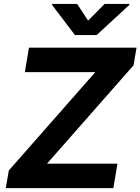

<svg xmlns="http://www.w3.org/2000/svg" viewBox="-20 -974 727 994"><path d="M9.9 0 25.6 -91.3 473.4 -600.5H108.7L130 -727.3H686.8L671.5 -636L223.4 -126.8H588.1L566.8 0ZM379.3 -953.8 436.1 -867.2 521.7 -953.8H650.6L649.9 -948.9L480.5 -792.6H367.9L249.3 -948.9L250 -953.8Z"/></svg>

Font: Karasuma Gothic
Style: Bold Italic
Weight: 700
Italic angle: 9.39998°
Designer: Rasmus Andersson / Ryoko Nishizuka
Foundry: Genbu
Version: Version 1.00